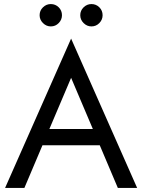

<svg xmlns="http://www.w3.org/2000/svg" viewBox="-20 -925 700 945"><path d="M375 -850Q375 -873 391.5 -889Q408 -905 430 -905Q453 -905 469 -889Q485 -873 485 -850Q485 -828 469 -811.5Q453 -795 430 -795Q408 -795 391.5 -811.5Q375 -828 375 -850ZM175 -850Q175 -873 191.5 -889Q208 -905 230 -905Q253 -905 269 -889Q285 -873 285 -850Q285 -828 269 -811.5Q253 -795 230 -795Q208 -795 191.5 -811.5Q175 -828 175 -850ZM5 0 330 -735 655 0H560L471 -210H189L100 0ZM223 -290H437L330 -542Z"/></svg>

Font: Venryn Sans
Style: Regular
Weight: 400
Designer: Owen Earl, indestructible type* (font) & Cristiano Sobral (main changes)
Version: Version 3.600; ttfautohint (v1.8.3)